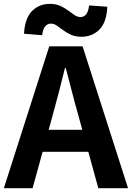

<svg xmlns="http://www.w3.org/2000/svg" viewBox="-24 -983 689 1003"><path d="M-3.8 0 233.3 -740.8H407.5L644.9 0H489.5L383.7 -385.9Q366.9 -444.1 351.2 -506.3Q335.5 -568.5 319.4 -627.9H315.4Q300.9 -567.7 284.7 -505.9Q268.5 -444.1 252.5 -385.9L146.3 0ZM143.3 -190.1V-304.8H495.4V-190.1ZM401.1 -790.9Q370.6 -790.9 347.4 -801.3Q324.1 -811.6 306.2 -825.2Q288.3 -838.8 273 -849.2Q257.8 -859.6 241.6 -859.6Q224.4 -859.6 212.3 -845.8Q200.3 -832.1 196.3 -799.1L101.4 -806.8Q105.8 -886.6 142.8 -924.7Q179.8 -962.8 236.9 -962.8Q267.3 -962.8 290.6 -952.4Q313.9 -942 331.8 -928.3Q349.7 -914.6 365.3 -904.2Q381 -893.9 396.4 -893.9Q414.4 -893.9 425.8 -907.7Q437.2 -921.6 441.5 -954.6L536.5 -947.9Q533.2 -867.1 495.7 -829Q458.1 -790.9 401.1 -790.9Z"/></svg>

Font: Noto Sans JP
Style: Regular
Weight: 100
Designer: Ryoko NISHIZUKA 西塚涼子 (kana, bopomofo & ideographs); Paul D. Hunt (Latin, Greek & Cyrillic); Sandoll Communications 산돌커뮤니
Foundry: Adobe
Version: Version 2.004;hotconv 1.0.118;makeotfexe 2.5.65603